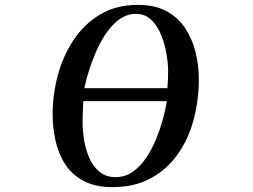

<svg xmlns="http://www.w3.org/2000/svg" viewBox="-20 -770 1040 788"><path d="M322 -355Q319 -310 319 -265Q319 -234 325 -196Q331 -158 346 -123Q361 -88 387.5 -65.5Q414 -43 454 -43Q494 -43 525 -65Q556 -87 580 -122.5Q604 -158 621 -200Q638 -242 649 -283Q660 -324 665 -355ZM670 -479Q670 -508 663.5 -547.5Q657 -587 642 -625Q627 -663 601.5 -688Q576 -713 538 -713Q501 -713 470.5 -691Q440 -669 416 -634Q392 -599 374 -557.5Q356 -516 344 -476.5Q332 -437 326 -408H667Q670 -444 670 -479ZM796 -443Q796 -361 775.5 -282Q755 -203 711.5 -140Q668 -77 601 -39.5Q534 -2 441 -2Q373 -2 326 -26Q279 -50 250.5 -91.5Q222 -133 209 -187.5Q196 -242 196 -302Q196 -381 217 -460Q238 -539 281 -604.5Q324 -670 390 -710Q456 -750 546 -750Q614 -750 661.5 -725Q709 -700 738.5 -656.5Q768 -613 782 -558Q796 -503 796 -443Z"/></svg>

Font: Kaisei Decol
Style: Bold
Weight: 700
Designer: Font-Kai, 金井和夫
Foundry: KAZUO KANAI
Version: Version 5.003